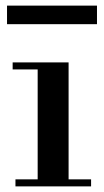

<svg xmlns="http://www.w3.org/2000/svg" viewBox="-20 -663 370 683"><path d="M114 -15V-425H224V-15ZM35 0V-25H304V0ZM25 -416V-441H224V-416ZM5 -577V-643H325V-577Z"/></svg>

Font: Libre Bodoni
Style: Regular
Weight: 400
Designer: Pablo Impallari, Rodrigo Fuenzalida
Foundry: Impallari Type
Version: Version 2.005;gftools[0.9.23]